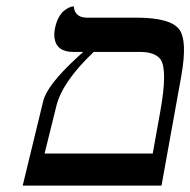

<svg xmlns="http://www.w3.org/2000/svg" viewBox="-20 -579 594 599"><path d="M272.5 -417Q173.3 -323.2 155.3 -246.1L119.1 -100.1H456.5L480 -231Q503.4 -360.4 481 -393.6Q463.9 -416.5 418.5 -417ZM50.8 0 114.7 -263.2Q126.5 -313 219.7 -398.9Q230.5 -408.7 239.7 -417H208.5Q155.8 -417 149.9 -461.4Q148.4 -475.1 151.4 -490.2Q155.3 -509.8 162.8 -523.7Q170.4 -537.6 178.2 -544.2Q186 -550.8 193.4 -554.4Q200.7 -558.1 205.1 -558.6L210 -559.1Q213.4 -524.9 249.5 -523.9H405.3Q512.2 -523.9 539.6 -486.8Q564.9 -452.1 545.9 -343.8Q545.4 -341.8 545.4 -340.8L483.9 0Z"/></svg>

Font: Linux Biolinum Capitals O
Style: Italic Samll Caps
Weight: 400
Italic angle: -12°
Designer: Philipp H. Poll
Foundry: Philipp H. Poll
Version: Version 0.6.2